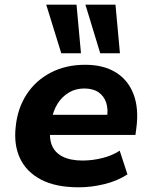

<svg xmlns="http://www.w3.org/2000/svg" viewBox="-20 -787 646 818"><path d="M315 11Q218 11 155.5 -21.5Q93 -54 65.5 -112Q38 -170 47 -248Q55 -326 93.5 -385Q132 -444 196 -477.5Q260 -511 343 -511Q421 -511 473.5 -478.5Q526 -446 549 -385.5Q572 -325 561 -242L557 -212H169L182 -298H451L435 -281Q442 -321 432.5 -349.5Q423 -378 399.5 -394Q376 -410 339 -410Q302 -410 273 -392.5Q244 -375 225.5 -345.5Q207 -316 200 -278L196 -251Q188 -202 200.5 -169.5Q213 -137 246.5 -120Q280 -103 332 -103Q373 -103 415.5 -113.5Q458 -124 490 -145L523 -44Q480 -16 424.5 -2.5Q369 11 315 11ZM407 -560 344 -767H472L491 -560ZM241 -560 177 -767H306L325 -560Z"/></svg>

Font: Nunito Sans 8pt ExtraBold
Style: Italic
Weight: 800
Italic angle: -9°
Version: Version 3.101;gftools[0.9.27]